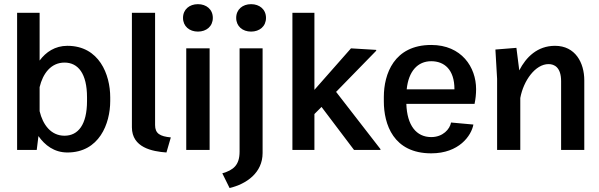

<svg xmlns="http://www.w3.org/2000/svg" viewBox="-20 -738 2948 945"><path d="M522.5 -259.2C522.5 -370.8 468.3 -512.5 311.7 -512.5C250.8 -512.5 205.8 -481.7 175 -440V-675H64.2V0H160.8L169.2 -68.3C200.8 -23.3 246.7 12.5 311.7 12.5C468.3 12.5 522.5 -129.2 522.5 -240.8ZM175 -309.2C190.8 -375.8 230.8 -430 297.5 -430C365 -430 408.3 -375 408.3 -259.2V-240.8C408.3 -125 365 -70 297.5 -70C230.8 -70 190.8 -124.2 175 -190.8Z M629.2 -111.7C629.2 -11.7 729.2 7.5 799.2 12.5L820.8 -61.7C767.5 -66.7 743.3 -80.8 743.3 -122.5V-675H629.2Z M896.7 0H1011.7V-500H896.7ZM954.2 -717.5C912.5 -717.5 880.8 -691.7 880.8 -650C880.8 -608.3 912.5 -582.5 954.2 -582.5C995.8 -582.5 1027.5 -608.3 1027.5 -650C1027.5 -691.7 995.8 -717.5 954.2 -717.5Z M1074.2 115 1110 187.5C1193.3 167.5 1272.5 112.5 1272.5 15V-500H1159.2V8.3C1159.2 74.2 1129.2 99.2 1074.2 115ZM1215.8 -717.5C1174.2 -717.5 1142.5 -691.7 1142.5 -650C1142.5 -608.3 1174.2 -582.5 1215.8 -582.5C1257.5 -582.5 1289.2 -608.3 1289.2 -650C1289.2 -691.7 1257.5 -717.5 1215.8 -717.5Z M1419.2 0H1527.5V-176.7L1562.5 -211.7L1722.5 0H1852.5V-4.2L1634.2 -285.8L1831.7 -488.3V-492.5L1707.5 -500L1527.5 -295.8V-675H1419.2Z M1869.2 -239.2C1869.2 -126.7 1915.8 16.7 2102.5 16.7C2239.2 16.7 2300 -70 2310 -125L2200 -135C2194.2 -102.5 2160 -63.3 2102.5 -63.3C2029.2 -63.3 1983.3 -120.8 1980 -226.7H2315.8H2316.7L2315.8 -227.5C2320.8 -250.8 2323.3 -275 2323.3 -299.2C2323.3 -407.5 2251.7 -516.7 2102.5 -516.7C1919.2 -516.7 1869.2 -373.3 1869.2 -260.8ZM1981.7 -298.3C1990.8 -387.5 2035.8 -436.7 2102.5 -436.7C2166.7 -436.7 2216.7 -395.8 2216.7 -299.2V-298.3Z M2426.7 0H2540.8V-255.8C2556.7 -341.7 2615 -422.5 2680 -422.5C2708.3 -422.5 2741.7 -406.7 2741.7 -338.3V0H2855.8V-342.5C2855.8 -429.2 2811.7 -512.5 2711.7 -512.5C2625 -512.5 2569.2 -456.7 2535.8 -391.7L2521.7 -502.5L2418.3 -494.2L2426.7 -350Z"/></svg>

Font: Boon SemiBold
Style: Regular
Weight: 600
Designer: Sungsit Sawaiwan
Foundry: FontUni
Version: Version 2.0